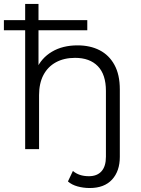

<svg xmlns="http://www.w3.org/2000/svg" viewBox="-27 -762 718 981"><path d="M431.5 198.7Q399.2 198.7 369.5 190.5Q339.8 182.4 320.1 165.1L345.5 111.4Q376.6 138.3 427.1 138.3Q469.2 138.3 491.7 113Q514.2 87.7 514.2 38.9V-297.6Q514.2 -381.2 472.9 -423.8Q431.5 -466.4 356.6 -466.4Q300.5 -466.4 258.8 -443.8Q217.2 -421.1 194.9 -378.7Q172.6 -336.2 172.6 -275.9V0H101.6V-742H169.7V-381.3L158.7 -407.6Q183.9 -465.4 238.5 -497.8Q293.1 -530.2 369.2 -530.2Q433.7 -530.2 482 -505.4Q530.3 -480.6 557.7 -430.6Q585.2 -380.7 585.2 -305V39.4Q585.2 112.3 545.5 155.5Q505.8 198.7 431.5 198.7ZM-7.1 -607.4V-659.3H419V-607.4Z"/></svg>

Font: Montserrat Thin
Style: Regular
Weight: 100
Designer: Julieta Ulanovsky
Foundry: Julieta Ulanovsky
Version: Version 9.000